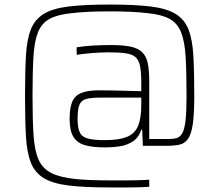

<svg xmlns="http://www.w3.org/2000/svg" viewBox="-20 -716 964 844"><path d="M462 108Q352 108 282 99.5Q212 91 172.5 67Q133 43 115.5 -1.5Q98 -46 94 -117.5Q90 -189 90 -294Q90 -399 94 -470.5Q98 -542 115.5 -586.5Q133 -631 172.5 -655Q212 -679 282 -687.5Q352 -696 462 -696Q572 -696 642 -687.5Q712 -679 751.5 -655Q791 -631 808.5 -586.5Q826 -542 830 -470.5Q834 -399 834 -294Q834 -215 827.5 -170.5Q821 -126 806.5 -105.5Q792 -85 768.5 -80Q745 -75 710 -75H608L605 -146H601Q590 -111 563.5 -94Q537 -77 505 -72.5Q473 -68 443 -68Q389 -68 354.5 -77.5Q320 -87 303 -114Q286 -141 286 -193Q286 -240 297 -267.5Q308 -295 336.5 -307Q365 -319 415 -319Q429 -319 461.5 -318.5Q494 -318 532.5 -317Q571 -316 601 -315V-352Q601 -399 595.5 -426Q590 -453 575 -465.5Q560 -478 531 -482Q502 -486 455 -486Q439 -486 420 -485Q401 -484 382 -482.5Q363 -481 346 -479Q329 -477 317 -475V-508Q346 -513 385.5 -515.5Q425 -518 468 -518Q521 -518 554 -511Q587 -504 605 -486.5Q623 -469 629.5 -438Q636 -407 636 -358V-105H722Q742 -105 756.5 -109Q771 -113 781 -130Q791 -147 795.5 -185.5Q800 -224 800 -294Q800 -398 796 -466Q792 -534 776 -574Q760 -614 725.5 -633Q691 -652 630 -658Q598 -662 556 -664Q514 -666 461 -666Q409 -666 367.5 -664Q326 -662 294 -658Q233 -652 198 -633Q163 -614 147 -574Q131 -534 127 -466Q123 -398 123 -294Q123 -190 127.5 -122Q132 -54 149.5 -14.5Q167 25 205.5 44.5Q244 64 312 71Q330 73 370 75Q410 77 462 77Q496 77 523 77Q550 77 571.5 76.5Q593 76 609 75.5Q625 75 636 74V105Q624 106 612.5 106.5Q601 107 583 107.5Q565 108 536 108Q507 108 462 108ZM442 -100Q501 -100 536 -113.5Q571 -127 586 -160.5Q601 -194 601 -254V-287H423Q382 -287 359.5 -281Q337 -275 329 -255Q321 -235 321 -193Q321 -155 330.5 -134.5Q340 -114 366.5 -107Q393 -100 442 -100Z"/></svg>

Font: Saira Thin
Style: Regular
Weight: 100
Designer: Hector Gatti with collaboration of the Omnibus-Type team
Foundry: Omnibus-Type
Version: Version 1.101